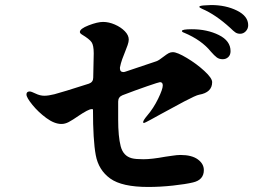

<svg xmlns="http://www.w3.org/2000/svg" viewBox="-20 -794 1040 762"><path d="M965 -694Q965 -680 955.5 -670Q946 -660 933 -660Q922 -660 914 -665.5Q906 -671 894 -683Q836 -736 782 -759Q771 -764 771 -767Q771 -771 789 -772.5Q807 -774 818 -774Q876 -774 920.5 -752Q965 -730 965 -694ZM822 -468Q822 -427 770 -418Q758 -416 710.5 -391Q663 -366 618 -341Q604 -333 579 -319.5Q554 -306 552 -306Q548 -306 548 -309Q548 -316 564 -335Q589 -364 607.5 -402Q626 -440 626 -455Q626 -468 615 -468Q611 -468 564.5 -452Q518 -436 466 -416Q449 -409 449 -391V-319Q449 -252 459 -213.5Q469 -175 503 -166Q518 -162 549 -162Q582 -162 636 -172Q645 -173 664 -176Q683 -179 696 -179Q741 -179 765 -161.5Q789 -144 789 -119Q789 -80 746 -70Q717 -63 666.5 -57.5Q616 -52 568 -52Q464 -52 417.5 -85.5Q371 -119 360 -178.5Q349 -238 349 -359Q349 -361 345 -361Q337 -361 324 -354Q306 -344 296 -337Q267 -317 252.5 -309.5Q238 -302 224 -302Q196 -302 164 -325.5Q132 -349 108.5 -378Q85 -407 85 -419Q85 -431 98 -431Q104 -431 121.5 -422.5Q139 -414 156 -414Q172 -414 196 -420Q227 -428 333 -462Q350 -468 350 -486L352 -582Q352 -614 343.5 -626.5Q335 -639 305 -657Q297 -662 297 -667Q297 -680 332 -693.5Q367 -707 389 -707Q412 -707 436 -696.5Q460 -686 475.5 -670Q491 -654 491 -637Q491 -628 486.5 -615Q482 -602 477 -590Q471 -576 465 -559Q459 -542 456 -526V-523Q456 -508 470 -508Q473 -508 479 -510L601 -551Q610 -554 629 -569Q642 -579 649.5 -583Q657 -587 666 -587Q683 -587 721.5 -564Q760 -541 791 -512.5Q822 -484 822 -468ZM895 -591Q895 -576 886 -567.5Q877 -559 864 -559Q850 -559 840.5 -566Q831 -573 817 -589Q780 -635 711 -664Q702 -667 702 -671Q702 -678 741 -678Q802 -678 848.5 -655Q895 -632 895 -591Z"/></svg>

Font: Shippori Antique B1
Style: Regular
Weight: 400
Designer: FONTDASU
Foundry: FONTDASU / Google Inc. / but / Adobe
Version: Version 2.001